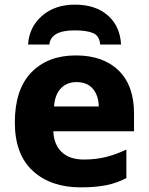

<svg xmlns="http://www.w3.org/2000/svg" viewBox="-20 -798 641 828"><path d="M558 -309V-232H210Q212 -175 246 -142.5Q280 -110 341 -110Q392 -110 435 -120.5Q478 -131 525 -153V-30Q485 -9 439 0.5Q393 10 328 10Q199 10 121.5 -61Q44 -132 44 -270Q44 -412 115 -485.5Q186 -559 307 -559Q425 -559 491.5 -494Q558 -429 558 -309ZM213 -339H406Q405 -386 380.5 -415Q356 -444 310 -444Q269 -444 243 -417.5Q217 -391 213 -339ZM502 -606H412Q409 -644 381 -655.5Q353 -667 302 -667Q199 -667 193 -606H101Q106 -682 161.5 -730Q217 -778 303 -778Q392 -778 445 -731.5Q498 -685 502 -606Z"/></svg>

Font: Noto Sans UI ExtraBold
Style: Regular
Weight: 800
Designer: Monotype Design Team
Foundry: Monotype Imaging Inc.
Version: Version 1.001